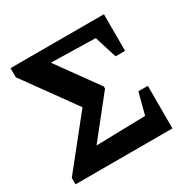

<svg xmlns="http://www.w3.org/2000/svg" viewBox="-148 -803 946 949"><g transform="rotate(-30 324.5 -329.0)"><path d="M519 -243H573V0H20V-37L279 -361L275 -265L29 -606V-658H562V-449H508L468 -576L154 -583L180 -630L383 -349V-337L169 -68L146 -113L487 -121Z"/></g></svg>

Font: Piazzolla 24pt
Style: Bold
Weight: 700
Designer: Juan Pablo del Peral
Foundry: Huerta Tipografica
Version: Version 2.005